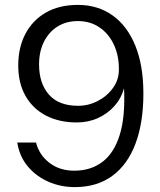

<svg xmlns="http://www.w3.org/2000/svg" viewBox="-20 -753 655 784"><path d="M285.5 11Q227.5 11 177.5 -11Q127.5 -33 93.5 -73.5Q59.5 -114 50.5 -171H127Q140.5 -119.5 182.2 -87.8Q224 -56 283 -56Q350.5 -56 398 -91.8Q445.5 -127.5 468.8 -202Q492 -276.5 486.5 -392.5Q475 -351 447 -319.8Q419 -288.5 379.8 -270.8Q340.5 -253 293 -253Q222 -253 168.2 -280.8Q114.5 -308.5 84.5 -360.8Q54.5 -413 54.5 -486Q54.5 -559 83.8 -614.8Q113 -670.5 167.5 -701.8Q222 -733 298 -733Q379.5 -733 439.8 -690Q500 -647 532.8 -566Q565.5 -485 565.5 -371Q565.5 -252 533.2 -166.2Q501 -80.5 438.5 -34.8Q376 11 285.5 11ZM299 -321Q341.5 -321 379.5 -340.8Q417.5 -360.5 441.5 -394Q465.5 -427.5 465.5 -468Q466 -525.5 445.2 -570.2Q424.5 -615 386.5 -641Q348.5 -667 297.5 -667Q251 -667 215.2 -644.8Q179.5 -622.5 159.5 -582.5Q139.5 -542.5 139.5 -490Q139.5 -413 179.5 -367Q219.5 -321 299 -321Z"/></svg>

Font: Public Sans Light
Style: Regular
Weight: 300
Designer: The Public Sans Project Authors: Dan O. Williams and USWDS (Libre Franklin designed by Pablo Impallari and Rodrigo Fuenz
Version: Version 1.007